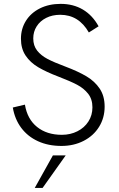

<svg xmlns="http://www.w3.org/2000/svg" viewBox="-20 -726 598 967"><path d="M44.5 -184.5 105.5 -199Q117.5 -126 166.8 -86.5Q216 -47 291.5 -47Q334.5 -47 369.8 -64.8Q405 -82.5 425.2 -114Q445.5 -145.5 445.5 -185.5Q445.5 -226.5 423.8 -254Q402 -281.5 368.2 -299.2Q334.5 -317 274.5 -340Q213 -363.5 172.8 -387.2Q132.5 -411 109 -446Q85.5 -481 85.5 -531Q85.5 -581 110.5 -621Q135.5 -661 181 -683.8Q226.5 -706.5 285.5 -706.5Q349 -706.5 397.5 -677.8Q446 -649 476.5 -593.5L427.5 -562.5Q376.5 -651.5 283.5 -651.5Q243.5 -651.5 212.8 -636Q182 -620.5 164.8 -593.5Q147.5 -566.5 147.5 -532.5Q147.5 -496 167 -471.2Q186.5 -446.5 219.2 -429.2Q252 -412 308.5 -391Q373.5 -366.5 415.5 -341.5Q457.5 -316.5 482.2 -279.5Q507 -242.5 507 -189Q507 -132.5 479 -87.2Q451 -42 401.2 -16.5Q351.5 9 289.5 9Q223 9 171.2 -14.8Q119.5 -38.5 87 -82Q54.5 -125.5 44.5 -184.5ZM246.5 56.5H311L194.5 220.5H155Z"/></svg>

Font: HK Grotesk Light
Style: Regular
Weight: 300
Designer: Alfredo Marco Pradil
Foundry: Hanken Design Co.
Version: Version 3.001